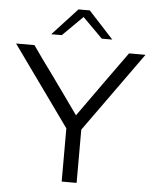

<svg xmlns="http://www.w3.org/2000/svg" viewBox="-60 -950 800 999"><g transform="rotate(5 340.5 -450.0)"><path d="M179 -759 309 -900H368L498 -759H443L339 -863L234 -759ZM1 -695H97L145 -627Q150 -619 166.5 -597.5Q183 -576 191 -564Q220 -524 270 -454Q320 -384 344 -350Q390 -415 480 -540.5Q570 -666 591 -695H677L378 -278V0H300V-278Z"/></g></svg>

Font: Coval
Style: ExtraLight
Weight: 250
Foundry: Context Ltd
Version: Version 001.000